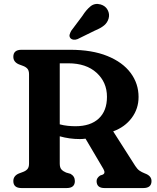

<svg xmlns="http://www.w3.org/2000/svg" viewBox="-20 -952 794 972"><path d="M681.5 -461Q681.5 -401.5 646.8 -355Q612 -308.5 553 -287L665 -111.5Q675 -96 686 -88.2Q697 -80.5 713.5 -74Q747 -62 747 -35.5Q747 0 705.5 0H509Q469 0 469 -35.5Q469 -51 487 -63.5L499 -67.5Q516 -74.5 503.5 -96.5L413 -250Q398.5 -248 384 -248Q332 -248 282.5 -262V-124Q282.5 -103.5 291.2 -94Q300 -84.5 314.5 -78.5L337 -72Q359 -59.5 359 -35.5Q359 0 317.5 0H89Q47.5 0 47.5 -35.5Q47.5 -61.5 75 -73.5L95 -81Q109.5 -86 118.2 -95.2Q127 -104.5 127 -124V-576Q127 -595.5 118.2 -604.8Q109.5 -614 95 -619L75 -626.5Q47.5 -638.5 47.5 -664.5Q47.5 -700 89 -700H334Q446 -700 523.5 -668.5Q601 -637 641.2 -583Q681.5 -529 681.5 -461ZM282.5 -631.5V-322.5Q303 -317 323.5 -315Q344 -313 362 -313Q438 -313 479.8 -351.8Q521.5 -390.5 521.5 -462Q521.5 -535.5 469 -583.5Q416.5 -631.5 326 -631.5ZM397 -871.5Q417 -903 438.5 -920.2Q460 -937.5 489.5 -929.5Q514.5 -922 525.2 -901.2Q536 -880.5 530 -859Q524 -837.5 507.2 -823.5Q490.5 -809.5 460 -797L372.5 -754Q362.5 -750 352.2 -751.2Q342 -752.5 336 -759.5Q330 -768 332.5 -777Q335 -786 340.5 -796Z"/></svg>

Font: Fraunces 9pt S100 SemiBold
Style: Regular
Weight: 600
Version: Version 1.000; ttfautohint (v1.8.3)